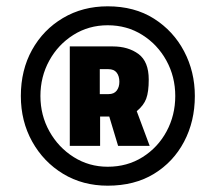

<svg xmlns="http://www.w3.org/2000/svg" viewBox="-20 -738 683 608"><path d="M321 -150Q242 -150 180 -187.5Q118 -225 82 -289.5Q46 -354 46 -434Q46 -516 81.5 -580Q117 -644 179.5 -681Q242 -718 321 -718Q406 -718 467.5 -679Q529 -640 563 -575.5Q597 -511 597 -434Q597 -354 563 -289.5Q529 -225 467.5 -187.5Q406 -150 321 -150ZM321 -210Q383 -210 431.5 -240.5Q480 -271 507.5 -322Q535 -373 535 -434Q535 -495 507 -546Q479 -597 430.5 -627.5Q382 -658 321 -658Q261 -658 212.5 -627.5Q164 -597 136 -546Q108 -495 108 -434Q108 -373 136.5 -322Q165 -271 213.5 -240.5Q262 -210 321 -210ZM201 -276V-591H337Q386 -591 418.5 -567Q451 -543 451 -486Q451 -447 443 -425.5Q435 -404 413 -386L454 -276H354L326 -369H297V-276ZM296 -440H324Q341 -440 349.5 -451Q358 -462 358 -479Q358 -497 349.5 -508Q341 -519 323 -519H296Z"/></svg>

Font: TitilliumWeb ExtraLight
Style: Regular
Weight: 400
Designer: Mohamed Gaber, Accademia di Belle Arti di Urbino and others
Foundry: Kief Type Foundry, Accademia di Belle Arti di Urbino and others
Version: Version 3.000; ttfautohint (v1.8.2)